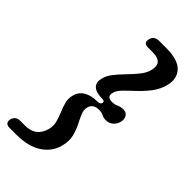

<svg xmlns="http://www.w3.org/2000/svg" viewBox="-320 -797 984 984"><g transform="rotate(45 171.5 -305.0)"><path d="M220.5 -304Q223.5 -318 205 -318Q160 -318 140.8 -335.5Q121.5 -353 128.5 -384Q133.5 -412.5 154.5 -439.2Q175.5 -466 201.2 -492.2Q227 -518.5 248.8 -545Q270.5 -571.5 278 -598.5Q297 -669.5 219 -669.5H184Q150 -669.5 158 -703Q161 -717 172 -725.5Q183 -734 201.5 -734H251Q339 -734 372.2 -697Q405.5 -660 390.5 -603Q379.5 -562 353.8 -529Q328 -496 298.8 -469Q269.5 -442 247 -419Q224.5 -396 220.5 -375Q213.5 -341.5 250 -341.5Q271 -341.5 284.8 -348.8Q298.5 -356 319 -356Q342.5 -356 351.5 -339.5Q360.5 -323 355 -302Q350 -281 333.8 -267Q317.5 -253 296.5 -253Q276 -253 265.5 -259.8Q255 -266.5 232 -266.5Q191.5 -266.5 181.5 -232Q176 -210.5 186.2 -186.8Q196.5 -163 210.5 -135.5Q224.5 -108 232 -74.8Q239.5 -41.5 228.5 -1.5Q213.5 55 161.5 89.2Q109.5 123.5 20.5 123.5H-24.5Q-44 123.5 -50.8 114.2Q-57.5 105 -54 90Q-46 59 -11 59H23Q100.5 59 120.5 -15Q128 -41.5 121.2 -67.5Q114.5 -93.5 103.5 -119Q92.5 -144.5 85.8 -170.2Q79 -196 86 -222.5Q95 -256.5 124 -273.5Q153 -290.5 198 -290.5Q217.5 -290.5 220.5 -304Z"/></g></svg>

Font: Fraunces 72pt S100 SemiBold
Style: Italic
Weight: 600
Italic angle: -16°
Version: Version 1.000; ttfautohint (v1.8.3)